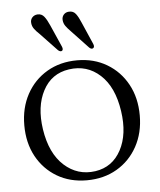

<svg xmlns="http://www.w3.org/2000/svg" viewBox="-49 -693 624 748"><g transform="rotate(-5 262.5 -319.5)"><path d="M263.5 -458.5Q329 -458.5 379.8 -428.2Q430.5 -398 459.2 -345.2Q488 -292.5 488 -223.5Q488 -155.5 459 -102.5Q430 -49.5 378.8 -19.5Q327.5 10.5 261 10.5Q195 10.5 144.5 -19.5Q94 -49.5 65.2 -102.2Q36.5 -155 36.5 -224Q36.5 -292 65.2 -345Q94 -398 145.2 -428.2Q196.5 -458.5 263.5 -458.5ZM297 -22Q364.5 -32 397.5 -93.8Q430.5 -155.5 417 -246.5Q403 -342 351.2 -389.2Q299.5 -436.5 228.5 -426Q159.5 -416 126.8 -354Q94 -292 107.5 -202Q122 -107 174.5 -59.5Q227 -12 297 -22ZM294 -603 331.5 -517Q336.5 -505 330.5 -500.5Q324 -495.5 315 -503.5L248.5 -574Q237 -585.5 229.5 -596Q222 -606.5 221 -619.5Q220 -632 227.8 -640.8Q235.5 -649.5 248.5 -650Q265.5 -651 275.2 -638Q285 -625 294 -603ZM171 -603.5 209 -517.5Q214 -506 209 -501Q202.5 -496 193 -504L126.5 -574Q114.5 -585 106.8 -595.5Q99 -606 98 -618.5Q96.5 -631 104.2 -640Q112 -649 125 -650Q141.5 -651 151.5 -638.2Q161.5 -625.5 171 -603.5Z"/></g></svg>

Font: Fraunces 72pt Soft Light
Style: Regular
Weight: 300
Version: Version 1.000;[b76b70a41]